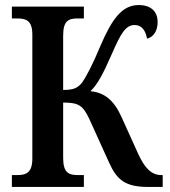

<svg xmlns="http://www.w3.org/2000/svg" viewBox="-20 -740 671 760"><path d="M27 0H312V-47H289C253 -47 230 -55 230 -115V-334C290 -334 308 -324 334 -268L412 -96C443 -27 477 0 567 0H624V-47H619C581 -47 554 -72 527 -131L460 -279C431 -343 393 -374 338 -379C366 -406 386 -443 423 -527C458 -607 477 -641 513 -641C543 -641 557 -616 562 -587C587 -593 604 -617 604 -653C604 -692 580 -720 529 -720C463 -720 423 -665 377 -557C347 -485 320 -434 305 -413C287 -392 273 -384 230 -384V-599C230 -659 252 -667 288 -667H312V-714H27V-667H48C83 -667 108 -659 108 -603V-112C108 -56 83 -47 48 -47H27Z"/></svg>

Font: Noto Serif Condensed Semi
Style: Regular
Weight: 600
Width: 3
Designer: Monotype Design Team
Foundry: Monotype Imaging Inc.
Version: Version 1.002